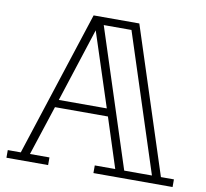

<svg xmlns="http://www.w3.org/2000/svg" viewBox="-86 -894 1061 989"><g transform="rotate(10 444.5 -400.0)"><path d="M879 -40V0H585H465V-40H572L488 -300H211L126 -40H228V0H65H10V-40H78L325 -800H564L811 -40ZM764 -40 530 -760H385L619 -40ZM475 -340 349 -726 224 -340Z"/></g></svg>

Font: Kumar One Outline
Style: Regular
Weight: 400
Designer: Parimal Parmar
Foundry: Indian Type Foundry
Version: Version 1.000;PS 1.000;hotconv 1.0.88;makeotf.lib2.5.647800